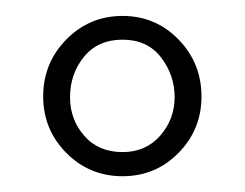

<svg xmlns="http://www.w3.org/2000/svg" viewBox="-20 -646 307 241"><path d="M199.2 -523.9Q199.2 -551.8 182.1 -574Q165 -596.2 133.8 -596.2Q103 -596.2 85.4 -574.7Q67.9 -553.2 67.9 -523.9Q67.9 -496.1 85.7 -475.6Q103.5 -455.1 133.8 -455.1Q163.1 -455.1 181.2 -475.8Q199.2 -496.6 199.2 -523.9ZM34.2 -524.9Q34.2 -566.9 63.2 -596.4Q92.3 -626 133.8 -626Q175.3 -626 204.1 -596.4Q232.9 -566.9 232.9 -524.9Q232.9 -483.4 204.1 -454.1Q175.3 -424.8 133.8 -424.8Q92.3 -424.8 63.2 -454.1Q34.2 -483.4 34.2 -524.9Z"/></svg>

Font: Linux Libertine G
Style: Regular
Weight: 400
Designer: Philipp H. Poll
Foundry: Philipp H. Poll
Version: Version 4.7.5